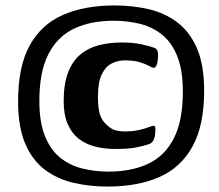

<svg xmlns="http://www.w3.org/2000/svg" viewBox="-20 -672 803 705"><path d="M375.3 13Q309.2 13 250 -0.7Q190.9 -14.4 144.8 -48.8Q98.8 -83.3 72.6 -144.6Q46.4 -205.9 46.4 -300.1Q46.4 -427.7 88.9 -504.9Q131.5 -582.2 211 -617.1Q290.4 -652 400.7 -652Q466.8 -652 525.9 -638.3Q585.1 -624.6 631.1 -589.8Q677.2 -554.9 703.4 -494.2Q729.6 -433.4 729.6 -338.4Q729.6 -211.5 686.9 -134.2Q644.2 -56.8 564.9 -21.9Q485.6 13 375.3 13ZM378.6 -41.9Q463.3 -41.9 524.6 -70.9Q585.9 -100 618.7 -164.8Q651.4 -229.6 651.4 -336.2Q651.4 -414.3 631 -465.2Q610.6 -516.1 575.3 -544.5Q540 -573 494.2 -584.4Q448.3 -595.9 397.4 -595.9Q312.9 -595.9 251.9 -566.8Q190.8 -537.8 157.7 -473.1Q124.5 -408.4 124.5 -301.8Q124.5 -223.7 144.9 -172.7Q165.4 -121.6 200.6 -93.3Q235.9 -65 281.8 -53.4Q327.7 -41.9 378.6 -41.9ZM403 -125Q363.2 -125 328.7 -133.9Q294.2 -142.8 268.5 -163.1Q242.7 -183.5 228.2 -217.4Q213.8 -251.2 213.8 -300.1Q213.8 -362.1 229.2 -403.7Q244.6 -445.4 272.9 -470Q301.2 -494.6 340.4 -505.3Q379.7 -516 427.2 -516Q469.2 -516 500 -509.2Q530.9 -502.5 547.4 -496Q560.5 -491 560.5 -470.2Q560.5 -464.2 559.5 -452.8Q558.5 -441.4 554.7 -432.2Q550.9 -423.1 543.7 -423.1Q539.4 -423.1 527 -430.1Q514.6 -437.1 492.9 -443.7Q471.2 -450.3 437.7 -450.3Q412.8 -450.3 390.3 -439.1Q367.9 -427.9 353.8 -399.3Q339.7 -370.7 339.7 -317.2Q339.7 -275.7 346.7 -252.2Q353.7 -228.8 374 -211.5Q389.2 -197.6 404.4 -193.5Q419.6 -189.4 440.8 -189.4Q465.2 -189.4 487.7 -194Q510.2 -198.6 532.2 -207.2Q541 -210.4 544.5 -210.4Q550.5 -210.4 550.5 -198.2Q550.5 -171.6 544.5 -158.9Q538.4 -146.2 526.6 -142.5Q505.1 -135.5 478 -130.2Q450.8 -125 403 -125Z"/></svg>

Font: Briem Hand Thin
Style: Regular
Weight: 100
Designer: Gunnlaugur SE Briem, Eben Sorkin
Foundry: Sorkin Type Co.
Version: Version 1.003